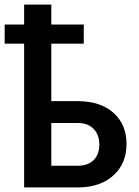

<svg xmlns="http://www.w3.org/2000/svg" viewBox="-36 -818 606 838"><path d="M329.6 -627.4H188V-376.5H308.6Q404.3 -375 460.2 -324.7Q516.1 -274.4 516.1 -189.5Q516.1 -105 460.2 -53.5Q404.3 -2 310.5 0H69.3V-627.4H-15.6V-710.9H69.3V-797.9H188V-710.9H329.6ZM188 -281.2V-94.7H303.7Q348.1 -94.7 372.8 -119.4Q397.5 -144 397.5 -187.5Q397.5 -229 373.3 -254.6Q349.1 -280.3 306.6 -281.2Z"/></svg>

Font: Roboto Medium
Style: Regular
Weight: 500
Designer: Google
Version: Version 2.134; 2016; ttfautohint (v1.6)